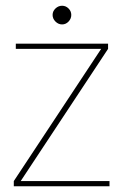

<svg xmlns="http://www.w3.org/2000/svg" viewBox="-20 -648 430 668"><path d="M28 0V-18L332 -478H35V-496H356V-478L52 -18H361V0ZM196 -563Q183 -563 173 -573Q163 -583 163 -596Q163 -609 173 -618.5Q183 -628 196 -628Q209 -628 218.5 -618.5Q228 -609 228 -596Q228 -583 218.5 -573Q209 -563 196 -563Z"/></svg>

Font: DM Sans 36pt Thin
Style: Regular
Weight: 250
Designer: Colophon Foundry, Jonny Pinhorn
Foundry: Colophon Foundry
Version: Version 4.004;gftools[0.9.30]